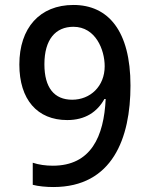

<svg xmlns="http://www.w3.org/2000/svg" viewBox="-20 -744 603 774"><path d="M195 10C434 10 506 -188 506 -399C506 -620 416 -724 276 -724C140 -724 58 -631 58 -484C58 -343 130 -260 251 -260C324 -260 372 -293 401 -345H406C399 -194 347 -76 193 -76C164 -76 136 -80 112 -88V1C134 7 167 10 195 10ZM271 -342C199 -342 159 -390 159 -485C159 -585 204 -636 276 -636C365 -636 402 -544 402 -477C402 -396 344 -342 271 -342Z"/></svg>

Font: Noto Sans Mono SemiCondensed Medium
Style: Regular
Weight: 500
Width: 4
Designer: Monotype Design Team
Foundry: Monotype Imaging Inc.
Version: Version 2.014